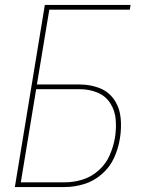

<svg xmlns="http://www.w3.org/2000/svg" viewBox="-20 -755 616 775"><path d="M40 0H241Q280 0 319.5 -12Q359 -24 391.5 -52.5Q424 -81 441 -119Q458 -157 464 -196Q471 -238 467 -279Q463 -320 441 -352.5Q419 -385 381.5 -399.5Q344 -414 302 -414H129L179 -716H504L507 -735H161ZM241 -19H64L126 -395H302Q340 -395 373 -381.5Q406 -368 425 -338.5Q444 -309 447 -272.5Q450 -236 444 -199Q438 -164 423 -129Q408 -94 378.5 -67.5Q349 -41 313 -30Q277 -19 241 -19Z"/></svg>

Font: Iosevka Sparkle Thin
Style: Italic
Weight: 100
Italic angle: -9°
Designer: Belleve Invis
Foundry: Belleve Invis
Version: Version 4.5.0; ttfautohint (v1.8.3)